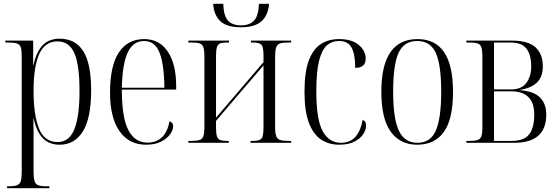

<svg xmlns="http://www.w3.org/2000/svg" viewBox="-20 -749 2932 1007"><path d="M17 238V228H26Q55 228 69.5 222.5Q84 217 89 200.5Q94 184 94 151V-453Q94 -485 89 -500.5Q84 -516 69 -521Q54 -526 24 -526H8V-536H154V-408H156Q170 -476 203 -511Q236 -546 293 -546Q375 -546 416.5 -481Q458 -416 458 -276Q458 -129 414.5 -59.5Q371 10 293 10Q237 10 204 -25Q171 -60 157 -127H155Q156 -95 156 -61Q156 -27 156 10V150Q156 183 161 200Q166 217 180.5 222.5Q195 228 223 228H239V238ZM282 -4Q343 -4 370 -71Q397 -138 397 -272Q397 -411 369.5 -471.5Q342 -532 281 -532Q216 -532 186 -466Q156 -400 156 -272Q156 -146 184.5 -75Q213 -4 282 -4Z M746 10Q656 10 606.5 -61.5Q557 -133 557 -263Q557 -404 603.5 -474Q650 -544 736 -544Q816 -544 860 -478.5Q904 -413 904 -296V-279H619Q619 -131 653.5 -66Q688 -1 753 -1Q801 -1 830 -29.5Q859 -58 869 -113Q888 -107 888 -87Q888 -67 872 -44.5Q856 -22 824.5 -6Q793 10 746 10ZM842 -289Q841 -412 816.5 -473Q792 -534 736 -534Q678 -534 650 -474Q622 -414 619 -289Z M1244 -606Q1170 -606 1136 -637.5Q1102 -669 1098 -729H1151Q1153 -665 1176 -640.5Q1199 -616 1244 -616Q1289 -616 1312.5 -641Q1336 -666 1338 -729H1391Q1387 -670 1352 -638Q1317 -606 1244 -606ZM968 0V-10H984Q1011 -10 1026 -14.5Q1041 -19 1046.5 -34.5Q1052 -50 1052 -83V-453Q1052 -486 1046.5 -501.5Q1041 -517 1026.5 -521.5Q1012 -526 985 -526H968V-536H1181V-526H1170Q1147 -526 1135 -521.5Q1123 -517 1118 -502.5Q1113 -488 1113 -456V-132L1362 -423V-457Q1362 -503 1351 -514.5Q1340 -526 1308 -526H1296V-536H1507V-526H1493Q1465 -526 1450 -521.5Q1435 -517 1429 -501.5Q1423 -486 1423 -453V-83Q1423 -50 1429 -34.5Q1435 -19 1450 -14.5Q1465 -10 1493 -10H1507V0H1294V-10H1308Q1340 -10 1351 -21.5Q1362 -33 1362 -81V-406L1113 -115V-80Q1113 -48 1118 -33.5Q1123 -19 1135.5 -14.5Q1148 -10 1170 -10H1180V0Z M1758 10Q1706 10 1665 -16.5Q1624 -43 1600.5 -104Q1577 -165 1577 -268Q1577 -374 1600.5 -434Q1624 -494 1664.5 -519Q1705 -544 1758 -544Q1825 -544 1861.5 -513.5Q1898 -483 1898 -441Q1898 -393 1843 -393Q1843 -463 1824.5 -498.5Q1806 -534 1758 -534Q1721 -534 1694.5 -511Q1668 -488 1653.5 -430.5Q1639 -373 1639 -269Q1639 -122 1672.5 -61Q1706 0 1768 0Q1817 0 1844.5 -32Q1872 -64 1882 -120Q1900 -114 1900 -90Q1900 -69 1885.5 -46Q1871 -23 1839.5 -6.5Q1808 10 1758 10Z M2168 10Q2079 10 2029.5 -58Q1980 -126 1980 -268Q1980 -544 2170 -544Q2356 -544 2356 -268Q2356 -124 2308 -57Q2260 10 2168 10ZM2169 0Q2238 0 2266 -64.5Q2294 -129 2294 -268Q2294 -410 2265.5 -472Q2237 -534 2168 -534Q2099 -534 2070.5 -472Q2042 -410 2042 -268Q2042 -127 2072 -63.5Q2102 0 2169 0Z M2426 0V-10H2442Q2470 -10 2484.5 -14.5Q2499 -19 2504.5 -34Q2510 -49 2510 -82V-453Q2510 -486 2504.5 -501.5Q2499 -517 2484 -521.5Q2469 -526 2442 -526H2426V-536H2665Q2751 -536 2789 -500.5Q2827 -465 2827 -401Q2827 -346 2796.5 -316.5Q2766 -287 2709 -278V-276Q2780 -270 2812.5 -237.5Q2845 -205 2845 -148Q2845 0 2677 0ZM2660 -280Q2716 -280 2741 -314.5Q2766 -349 2766 -400Q2766 -462 2741 -494Q2716 -526 2659 -526H2571V-280ZM2663 -10Q2728 -10 2755 -44Q2782 -78 2782 -149Q2782 -270 2660 -270H2571V-10Z"/></svg>

Font: Noto Serif Display Condensed Light
Style: Regular
Weight: 300
Width: 3
Designer: Monotype Design Team
Foundry: Monotype Imaging Inc.
Version: Version 2.009